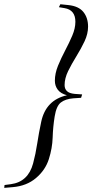

<svg xmlns="http://www.w3.org/2000/svg" viewBox="-110 -762 436 908"><path d="M278.5 -315.5 273.5 -299.5 236.5 -297Q199.5 -294 178 -277.5Q156.5 -261 148.5 -211Q140.5 -161 139 -111.2Q137.5 -61.5 121 -9.5Q104.5 42.5 60.2 80Q16 117.5 -49.5 123L-90 126.5L-88.5 113L-58.5 109Q23 98 46.5 11Q58.5 -33.5 66 -83Q73.5 -132.5 85 -186.5Q107 -289 206.5 -311.5Q177 -319.5 163.2 -337.8Q149.5 -356 149.5 -380.5Q149.5 -414.5 164.2 -450.8Q179 -487 198 -523Q217 -559 231.8 -593.5Q246.5 -628 246.5 -659Q246.5 -715 195.5 -723.5L168.5 -728L175.5 -742L213.5 -738Q262 -733 284.2 -705.5Q306.5 -678 306.5 -636Q306.5 -602 289.8 -566.5Q273 -531 251 -495.5Q229 -460 212.2 -425.8Q195.5 -391.5 195.5 -359.5Q195.5 -342 206.5 -331.2Q217.5 -320.5 243 -318Z"/></svg>

Font: Newsreader Display
Style: Italic
Weight: 400
Italic angle: -17°
Designer: Hugues Gentile
Foundry: Production Type
Version: Version 1.001